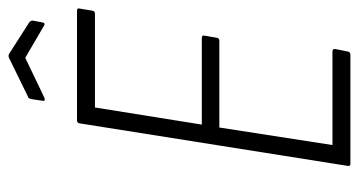

<svg xmlns="http://www.w3.org/2000/svg" viewBox="-220 -640 859 460"><g transform="rotate(-90 210.0 -409.5)"><path d="M48 0Q42 0 43 -6L145 -649Q146 -655 152 -655H414Q422 -655 420 -649L415 -619Q414 -612 408 -612H183L142 -356H349Q357 -356 355 -349L350 -320Q349 -314 343 -314H135L93 -43H317Q324 -43 323 -36L317 -6Q316 0 309 0ZM206 -733Q204 -732 201 -732.5Q198 -733 199 -737L203 -764Q204 -768 205 -770Q206 -772 210 -773L302 -818Q307 -820 311 -818L386 -770Q392 -766 391 -760L387 -739Q386 -730 379 -734L302 -779Z"/></g></svg>

Font: Sofia Sans Condensed Light
Style: Italic
Weight: 300
Italic angle: -9°
Version: Version 4.100